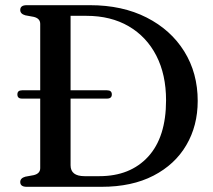

<svg xmlns="http://www.w3.org/2000/svg" viewBox="-20 -720 820 740"><path d="M58 -18.5Q58 -33.5 77.5 -39L110 -45Q135 -51 135 -72V-340H64.5Q47 -340 47 -356Q47 -372 65 -372H135V-628Q135 -649 110 -655L77.5 -661Q58 -666.5 58 -681.5Q58 -700 83 -700H327Q451.5 -700 545 -652.5Q638.5 -605 690.2 -521.8Q742 -438.5 742 -331Q742 -235.5 698.2 -160.8Q654.5 -86 571.5 -43Q488.5 0 371 0H83Q58 0 58 -18.5ZM363 -41Q482 -41 551 -116.2Q620 -191.5 620 -333.5Q620 -432.5 582.5 -505.5Q545 -578.5 476 -618.8Q407 -659 313 -659H252V-372H392.5Q411 -372 411 -356Q411 -340 392.5 -340H252V-83Q252 -41 306 -41Z"/></svg>

Font: Fraunces 9pt S000
Style: Regular
Weight: 400
Version: Version 1.000; ttfautohint (v1.8.3)